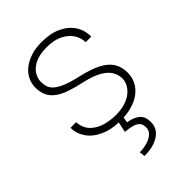

<svg xmlns="http://www.w3.org/2000/svg" viewBox="-221 -633 943 943"><g transform="rotate(-45 250.5 -161.5)"><path d="M403.3 -131.3Q403.3 -154.8 390.9 -177.7Q378.4 -200.7 345.5 -220.7Q312.5 -240.7 250 -254.4Q205.6 -264.2 171.6 -275.9Q137.7 -287.6 114.7 -304.4Q91.8 -321.3 80.3 -344.7Q68.8 -368.2 68.8 -400.9Q68.8 -429.2 81.1 -454.1Q93.3 -479 116.9 -497.8Q140.6 -516.6 173.8 -527.3Q207 -538.1 249 -538.1Q309.1 -538.1 351.8 -518.3Q394.5 -498.5 417.5 -464.1Q440.4 -429.7 440.4 -384.3H401.4Q401.4 -415 383.8 -441.9Q366.2 -468.8 332.3 -485.6Q298.3 -502.4 249 -502.4Q199.2 -502.4 168 -487.3Q136.7 -472.2 122.3 -449Q107.9 -425.8 107.9 -401.9Q107.9 -382.8 113.5 -366.5Q119.1 -350.1 135.3 -336.4Q151.4 -322.8 181.6 -310.3Q211.9 -297.9 260.3 -287.1Q323.7 -272.9 363.8 -252.7Q403.8 -232.4 422.9 -203.4Q441.9 -174.3 441.9 -132.3Q441.9 -101.1 428.7 -75Q415.5 -48.8 390.9 -29.8Q366.2 -10.7 331.1 -0.5Q295.9 9.8 252.9 9.8Q188 9.8 142.8 -11Q97.7 -31.7 74.5 -65.9Q51.3 -100.1 51.3 -139.6H90.3Q93.8 -96.2 118.9 -71.3Q144 -46.4 180.4 -36.1Q216.8 -25.9 252.9 -25.9Q302.2 -25.9 335.7 -41.3Q369.1 -56.6 386.2 -80.8Q403.3 -105 403.3 -131.3ZM239.3 2.9H272.5L267.1 38.1Q298.8 41.5 325 59.1Q351.1 76.7 351.1 120.6Q351.1 142.1 341.6 159.4Q332 176.8 313.7 189.2Q295.4 201.7 269.5 208.5Q243.7 215.3 210.4 215.3L207 186Q232.4 186 257.6 179.2Q282.7 172.4 299.3 158Q315.9 143.6 315.9 121.1Q315.9 100.6 305.9 89.1Q295.9 77.6 275.9 71.8Q255.9 65.9 226.1 63.5Z"/></g></svg>

Font: Roboto ExtraLight
Style: Regular
Weight: 250
Designer: Christian Robertson
Foundry: Google
Version: Version 3.009; 2024